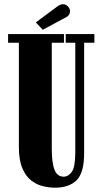

<svg xmlns="http://www.w3.org/2000/svg" viewBox="-20 -858 474 890"><path d="M234.5 12Q208 12 178.8 5Q149.5 -2 124.2 -21.8Q99 -41.5 83.2 -79Q67.5 -116.5 67.5 -177.5V-660H17.5V-700H276.5V-660H220V-170Q220 -102.5 232.8 -70.8Q245.5 -39 275.5 -39Q296.5 -39 312.8 -61.5Q329 -84 329 -152V-660H284.5V-700H417.5V-660H370V-149Q370 -56.5 334.8 -22.2Q299.5 12 234.5 12ZM178.5 -720 146 -754 243.5 -826.5Q259.5 -838.5 271.5 -838.5Q281.5 -838.5 289 -833.2Q296.5 -828 300.5 -821Q304.5 -814 304.5 -806Q304.5 -784.5 278.5 -774Z"/></svg>

Font: Imbue 10pt Black
Style: Regular
Weight: 900
Designer: Tyler Finck
Foundry: Etcetera Type Company
Version: Version 1.102; ttfautohint (v1.8.3)